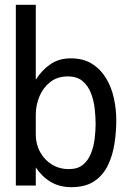

<svg xmlns="http://www.w3.org/2000/svg" viewBox="-20 -776 540 799"><path d="M276.4 2.9Q228.5 2.9 191.9 -18.6Q155.3 -40 128.9 -79.1V-3.9H45.9V-755.9H128.9V-444.3Q154.3 -484.4 189.9 -508.8Q225.6 -533.2 274.4 -533.2Q327.1 -533.2 363.3 -510.3Q399.4 -487.3 421.9 -449.7Q444.3 -412.1 454.1 -366.7Q463.9 -321.3 463.9 -276.4Q463.9 -228.5 456.5 -179.2Q449.2 -129.9 429.2 -88.4Q409.2 -46.9 372.6 -22Q335.9 2.9 276.4 2.9ZM266.6 -72.3Q303.7 -72.3 325.7 -90.8Q347.7 -109.4 358.9 -138.2Q370.1 -167 374 -199.7Q377.9 -232.4 377.9 -260.7Q377.9 -290 374 -324.2Q370.1 -358.4 358.4 -388.7Q346.7 -418.9 323.7 -438.5Q300.8 -458 261.7 -458Q218.8 -458 189 -434.6Q159.2 -411.1 144 -374.5Q128.9 -337.9 128.9 -298.8V-215.8Q128.9 -176.8 146.5 -144Q164.1 -111.3 195.3 -91.8Q226.6 -72.3 266.6 -72.3Z"/></svg>

Font: Kosugi
Style: Regular
Weight: 400
Version: Version 4.002